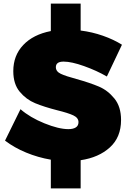

<svg xmlns="http://www.w3.org/2000/svg" viewBox="-20 -884 704 1069"><path d="M406 -444Q481 -423 530.5 -402Q580 -381 617 -335.5Q654 -290 654 -216Q654 -120 592 -63.5Q530 -7 429 8V165H263V5Q192 -7 125.5 -34.5Q59 -62 8 -101L94 -276Q147 -230 227 -197.5Q307 -165 361 -165Q387 -165 402 -174.5Q417 -184 417 -204Q417 -228 388.5 -241.5Q360 -255 299 -270Q225 -289 175.5 -309.5Q126 -330 90 -373Q54 -416 54 -488Q54 -575 109.5 -633.5Q165 -692 263 -711V-864H429V-714Q493 -706 553 -685Q613 -664 659 -635L575 -458Q518 -491 448 -516Q378 -541 334 -541Q291 -541 291 -510Q291 -486 318.5 -473Q346 -460 406 -444Z"/></svg>

Font: TypoPRO Montserrat Alternates
Style: Regular
Weight: 900
Designer: Julieta Ulanovsky
Foundry: Julieta Ulanovsky
Version: Version 6.001